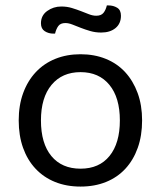

<svg xmlns="http://www.w3.org/2000/svg" viewBox="-20 -675 593 708"><path d="M504 -231Q504 -175 488 -130Q472 -85 442.5 -53Q413 -21 371 -4Q329 13 277 13Q225 13 183 -4Q141 -21 111 -53Q81 -85 65 -130Q49 -175 49 -231Q49 -287 65.5 -332Q82 -377 112 -409Q142 -441 184 -458Q226 -475 277 -475Q328 -475 370 -458Q412 -441 441.5 -409Q471 -377 487.5 -332Q504 -287 504 -231ZM277 -409Q209 -409 170 -362Q131 -315 131 -231Q131 -146 169.5 -99.5Q208 -53 277 -53Q346 -53 384 -100Q422 -147 422 -231Q422 -315 383.5 -362Q345 -409 277 -409ZM206 -651Q227 -651 245 -645.5Q263 -640 278.5 -634Q294 -628 308 -622.5Q322 -617 335 -617Q353 -617 361.5 -627.5Q370 -638 374 -655H380Q398 -655 412 -646.5Q426 -638 426 -617Q426 -588 406 -571.5Q386 -555 353 -555Q332 -555 313 -560.5Q294 -566 277.5 -572.5Q261 -579 247 -584.5Q233 -590 221 -590Q203 -590 195 -579Q187 -568 183 -551H177Q159 -551 145 -560Q131 -569 131 -589Q131 -618 154 -634.5Q177 -651 206 -651Z"/></svg>

Font: Baloo Chettan 2
Style: Regular
Weight: 400
Designer: Maithili Shingre, Unnati Kotecha and Ek Type
Foundry: Ek Type
Version: Version 1.640;hotconv 1.0.111;makeotfexe 2.5.65597; ttfautoh